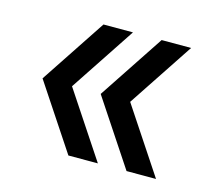

<svg xmlns="http://www.w3.org/2000/svg" viewBox="-67 -618 622 553"><g transform="rotate(15 244.0 -341.5)"><path d="M178.2 -146.5 48.8 -341.8 178.2 -537.1H266.1L136.7 -341.8L266.1 -146.5ZM351.6 -146.5 222.2 -341.8 351.6 -537.1H439.5L310.1 -341.8L439.5 -146.5Z"/></g></svg>

Font: Saniretro
Style: Regular
Weight: 400
Designer: Jayvee D. Enaguas (Grand Chaos)
Version: Version 1.0 - 6/10/2013